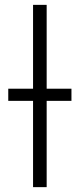

<svg xmlns="http://www.w3.org/2000/svg" viewBox="-20 -770 328 790"><path d="M14 -355V-405H116V-750H172V-405H274V-355H172V0H116V-355Z"/></svg>

Font: Bounded
Style: Regular
Weight: 200
Designer: Vlad Churkin
Version: Version 1.0